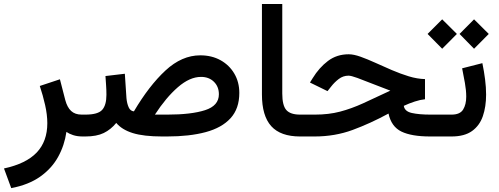

<svg xmlns="http://www.w3.org/2000/svg" viewBox="-35 -698 2551 982"><path d="M388.2 0Q359.9 0 338.6 -7.1Q317.4 -14.2 304.7 -23.4Q294.9 45.4 262.2 104.5Q229.5 163.6 170.7 205.3Q111.8 247.1 22.5 264.2L-14.6 163.6Q98.6 139.2 152.8 82Q207 24.9 207 -67.9Q207 -110.8 195.8 -160.6Q184.6 -210.4 168.5 -258.3L271.5 -292.5L298.8 -186.5Q308.6 -149.4 328.6 -130.6Q348.6 -111.8 382.8 -111.8H401.4V0Z M649.9 -128.4Q727.5 -259.8 811.3 -337.4Q895 -415 989.3 -415Q1047.9 -415 1092.8 -390.1Q1137.7 -365.2 1163.3 -321.8Q1189 -278.3 1189 -222.7Q1189 -142.6 1144.3 -93.5Q1099.6 -44.4 1016.8 -22.2Q934.1 0 819.8 0H793.9Q700.2 0 644.3 -17.3Q588.4 -34.7 559.6 -69.3Q531.7 -35.2 495.4 -17.6Q459 0 401.9 0H381.8L382.3 -111.8H401.9Q465.8 -111.8 487.5 -136Q509.3 -160.2 509.3 -212.9Q509.3 -238.8 507.6 -261.7Q505.9 -284.7 504.4 -309.1L603.5 -320.8L611.8 -195.8Q614.3 -168.9 623 -149.4Q631.8 -129.9 649.9 -128.4ZM993.2 -304.7Q935.5 -304.7 874.8 -252Q814 -199.2 757.3 -111.8H821.3Q942.9 -111.8 1013.7 -134.5Q1084.5 -157.2 1084.5 -215.8Q1084.5 -254.9 1059.1 -279.8Q1033.7 -304.7 993.2 -304.7Z M1304.7 -677.7H1408.7V-219.7Q1408.7 -158.7 1429.4 -135.3Q1450.2 -111.8 1500 -111.8H1512.2V0H1500Q1399.9 0 1352.3 -52.7Q1304.7 -105.5 1304.7 -214.8Z M2138.7 -293.5V-190.4Q2114.7 -188 2086.2 -178.7Q2057.6 -169.4 2030.3 -156.7Q2034.2 -128.4 2071.5 -120.1Q2108.9 -111.8 2167 -111.8H2193.8V0H2165Q2069.8 0 2018.1 -25.1Q1966.3 -50.3 1952.1 -117.2Q1858.4 -66.4 1768.1 -33.2Q1677.7 0 1574.2 0H1492.7V-111.8H1575.7Q1646.5 -111.8 1704.1 -127Q1761.7 -142.1 1822.3 -169.7Q1882.8 -197.3 1961.4 -234.4Q1913.6 -252 1869.4 -269.8Q1825.2 -287.6 1793 -299.3Q1760.7 -311 1748 -311Q1719.7 -311 1697.5 -293.9Q1675.3 -276.9 1658.7 -255.4L1640.1 -231.9L1550.3 -275.9L1564 -297.9Q1597.2 -352.1 1642.3 -386.2Q1687.5 -420.4 1748.5 -420.4Q1773.9 -420.4 1808.8 -408Q1843.8 -395.5 1884.5 -377Q1925.3 -358.4 1969 -339.6Q2012.7 -320.8 2055.9 -307.6Q2099.1 -294.4 2138.7 -293.5Z M2389.6 -599.1 2464.8 -524.4 2389.6 -448.7 2315.4 -524.4ZM2226.6 -599.1 2301.8 -524.4 2226.6 -448.7 2151.9 -524.4ZM2274.4 0H2174.3V-111.8H2274.4Q2317.9 -111.8 2333.7 -137.7Q2349.6 -163.6 2349.6 -203.6Q2349.6 -235.8 2342.8 -273.7Q2335.9 -311.5 2328.6 -348.6L2432.1 -375Q2440.9 -332.5 2446 -292Q2451.2 -251.5 2451.2 -213.9Q2451.2 -152.3 2434.6 -104Q2418 -55.7 2379.2 -27.8Q2340.3 0 2274.4 0Z"/></svg>

Font: Vazirmatn FD Medium
Style: Regular
Weight: 500
Designer: Saber Rastikerdar
Foundry: Saber Rastikerdar
Version: Version 33.003